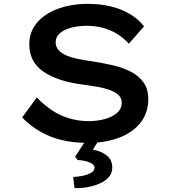

<svg xmlns="http://www.w3.org/2000/svg" viewBox="-20 -732 892 997"><path d="M435 10Q361 10 299.5 -5Q238 -20 187.5 -49.5Q137 -79 95 -122L171 -226Q235 -160 301 -131.5Q367 -103 441 -103Q484 -103 523 -113.5Q562 -124 587 -145Q612 -166 612 -199Q612 -220 599.5 -234Q587 -248 565.5 -258Q544 -268 517.5 -274.5Q491 -281 462.5 -285Q434 -289 409 -293Q344 -301 293 -318Q242 -335 205.5 -360Q169 -385 150.5 -420.5Q132 -456 132 -502Q132 -551 155 -590Q178 -629 219.5 -656Q261 -683 316 -697.5Q371 -712 435 -712Q502 -712 558 -698Q614 -684 656.5 -658Q699 -632 728 -595L649 -505Q622 -535 588 -556Q554 -577 514 -587.5Q474 -598 432 -598Q385 -598 348.5 -588Q312 -578 290.5 -559Q269 -540 269 -513Q269 -489 283.5 -472.5Q298 -456 323 -445Q348 -434 382 -426.5Q416 -419 456 -414Q514 -405 567.5 -392.5Q621 -380 661.5 -358.5Q702 -337 726 -303Q750 -269 750 -217Q750 -147 710.5 -96Q671 -45 600 -17.5Q529 10 435 10ZM367 245 360 187Q386 186 411.5 180.5Q437 175 454 164.5Q471 154 471 139Q471 125 455.5 116.5Q440 108 419.5 103.5Q399 99 383 99L370 82L439 -24H506L462 45Q507 53 535 76Q563 99 563 139Q563 167 545 187.5Q527 208 497.5 221Q468 234 433.5 240Q399 246 367 245Z"/></svg>

Font: Lexend Peta Medium
Style: Regular
Weight: 500
Designer: Bonnie Shaver-Troup, Thomas Jockin
Foundry: Lexend
Version: Version 1.007